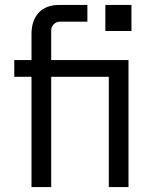

<svg xmlns="http://www.w3.org/2000/svg" viewBox="-20 -760 640 780"><path d="M108 -448H38V-516H108V-622Q108 -676 137 -708Q166 -740 222 -740H335V-672H224Q209 -672 198.5 -661.5Q188 -651 188 -636V-516H502V0H422V-448H188V0H108ZM514 -740V-634H408V-740Z"/></svg>

Font: iA Writer Duo V
Style: Regular
Weight: 400
Designer: Mike Abbink, Paul van der Laan, Pieter van Rosmalen, Oliver Reichenstein
Foundry: Information Architects Inc.
Version: Version 2.000